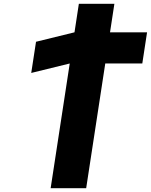

<svg xmlns="http://www.w3.org/2000/svg" viewBox="-20 -996 798 1016"><path d="M145.3 -610 349 -660 248 0H436L537 -660H733L758.2 -825H562.2L585.3 -976H397.3L374.2 -825L170.6 -775Z"/></svg>

Font: Sztylet
Style: BdObl
Weight: 700
Foundry: Cannot Into Space Fonts, PlusOne Fonts
Version: Version 0.12